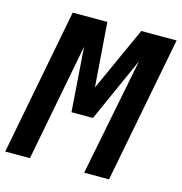

<svg xmlns="http://www.w3.org/2000/svg" viewBox="-136 -826 873 923"><g transform="rotate(15 301.0 -364.5)"><path d="M112.8 -729H285.2L309.1 -409.2L454.1 -729H629.9L488.8 0H365.2L481 -585L337.9 -265.1H231L208 -585L95.2 0H-27.8Z"/></g></svg>

Font: Hack
Style: Bold Italic
Weight: 700
Italic angle: -11°
Monospace: yes
Designer: Christopher Simpkins
Foundry: Christopher Simpkins
Version: Version 2.017; ttfautohint (v1.4.1) -l 4 -r 80 -G 350 -x 0 -